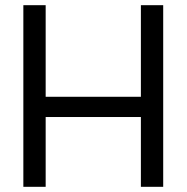

<svg xmlns="http://www.w3.org/2000/svg" viewBox="-20 -720 720 740"><path d="M70 0V-700H156V-347H523V-700H609V0H523V-269H156V0Z"/></svg>

Font: Georama
Style: Regular
Weight: 400
Designer: Jean-Baptiste Levee
Foundry: Production Type
Version: Version 1.000